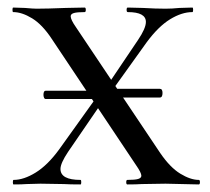

<svg xmlns="http://www.w3.org/2000/svg" viewBox="-20 -488 556 508"><path d="M410 -242Q410 -230 403 -230H256V-253H403Q410 -253 410 -242ZM95 -237Q95 -248 101 -248H256V-226H101Q98 -226 96.5 -229.5Q95 -233 95 -237ZM140 -41Q140 -12 193 -12Q195 -12 195 -6Q195 0 193 0Q164 0 149 -1L87 -2L50 -1Q39 0 16 0Q14 0 14 -6Q14 -12 16 -12Q43 -12 74.5 -31.5Q106 -51 136 -92L242 -240L260 -232L160 -86Q140 -56 140 -41ZM366 -430Q366 -456 318 -456Q315 -456 315 -462Q315 -468 318 -468L358 -467Q392 -465 418 -465Q435 -465 455 -467L489 -468Q491 -468 491 -462Q491 -456 489 -456Q461 -456 430 -437Q399 -418 368 -376L267 -235L252 -244L345 -382Q366 -413 366 -430ZM506 0 418 -2 355 -1Q341 0 317 0Q314 0 314 -6Q314 -12 317 -12Q337 -12 345.5 -14.5Q354 -17 354 -23Q354 -31 340 -51L117 -385Q92 -423 65 -439.5Q38 -456 15 -456Q13 -456 13 -462Q13 -468 15 -468L46 -467Q68 -465 77 -465Q104 -465 154 -467L204 -468Q207 -468 207 -462Q207 -456 204 -456Q184 -456 175.5 -453.5Q167 -451 167 -445Q167 -436 181 -416L404 -83Q430 -45 457 -28.5Q484 -12 506 -12Q509 -12 509 -6Q509 0 506 0Z"/></svg>

Font: Cormorant Unicase Medium
Style: Regular
Weight: 500
Designer: Christian Thalmann (Catharsis Fonts)
Foundry: Catharsis Fonts
Version: Version 4.000